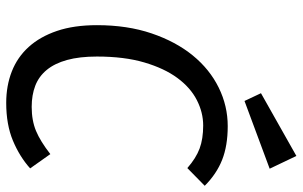

<svg xmlns="http://www.w3.org/2000/svg" viewBox="-198 -764 974 618"><g transform="rotate(90 289.0 -455.0)"><path d="M324 -70Q368 -70 401.5 -84Q435 -98 476 -130L522 -65Q484 -31 432.5 -9.5Q381 12 311 12Q256 12 210 -6Q164 -24 131 -60.5Q98 -97 79.5 -151.5Q61 -206 61 -280Q61 -378 87.5 -456Q114 -534 158.5 -588.5Q203 -643 262 -672Q321 -701 386 -701Q449 -701 494.5 -683Q540 -665 578 -627L521 -571Q489 -599 458 -610.5Q427 -622 384 -622Q342 -622 302 -601.5Q262 -581 231 -539Q200 -497 181 -432.5Q162 -368 162 -280Q162 -224 173 -184Q184 -144 205 -118.5Q226 -93 256 -81.5Q286 -70 324 -70ZM280 -808 482 -922 523 -836 305 -755Z"/></g></svg>

Font: Yekcdsyqcyvpieeyorgstswgcgt
Style: Regular
Weight: 400
Italic angle: -8°
Designer: Carrois Corporate & Edenspiekermann
Foundry: Carrois Corporate GbR & Edenspiekermann AG
Version: Version 2.001